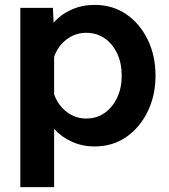

<svg xmlns="http://www.w3.org/2000/svg" viewBox="-20 -586 690 784"><path d="M366 -566Q440 -566 495.5 -528Q551 -490 583 -424.5Q615 -359 615 -277Q615 -196 583 -130.5Q551 -65 495.5 -26.5Q440 12 366 12Q316 12 273 -7.5Q230 -27 201 -60V178H63V-554H196L199 -493Q228 -527 271.5 -546.5Q315 -566 366 -566ZM332 -102Q375 -102 407.5 -125Q440 -148 458.5 -187.5Q477 -227 477 -277Q477 -328 458.5 -367.5Q440 -407 407.5 -429.5Q375 -452 332 -452Q288 -452 252.5 -425.5Q217 -399 201 -354V-201Q217 -156 252.5 -129Q288 -102 332 -102Z"/></svg>

Font: Azeret Mono Thin SemiBold
Style: Regular
Weight: 600
Version: Version 1.002